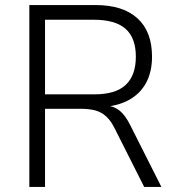

<svg xmlns="http://www.w3.org/2000/svg" viewBox="-20 -739 698 759"><path d="M96 0V-719H358Q466 -719 523.5 -666.5Q581 -614 581 -515Q581 -455 557.5 -411.5Q534 -368 489 -343.5Q444 -319 382 -316L389 -323L399 -322Q430 -320 453 -301.5Q476 -283 496 -242L618 0H550L434 -230Q419 -261 400 -278.5Q381 -296 356.5 -302.5Q332 -309 298 -309H158V0ZM158 -366H353Q437 -366 477 -403.5Q517 -441 517 -515Q517 -589 476.5 -625Q436 -661 350 -661H158Z"/></svg>

Font: Nunitoga
Style: Light
Weight: 300
Designer: Vernon Adams
Foundry: Vernon Adams
Version: Version 1.0